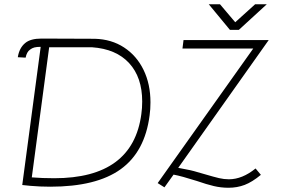

<svg xmlns="http://www.w3.org/2000/svg" viewBox="-20 -873 1372 906"><path d="M124 4 85 0 172 -652Q153 -652 142 -649Q131 -646 122 -639Q106 -628 101 -601L64 -603Q71 -647 99 -670Q124 -691 176 -691L427 -690Q506 -688 565.5 -649Q625 -610 657.5 -543Q690 -476 690 -390Q690 -357 686 -329Q664 -157 549.5 -74.5Q435 8 217 8Q170 8 124 4ZM647 -335Q651 -363 651 -394Q651 -508 589.5 -575Q528 -642 414 -650H212L130 -36Q179 -32 236 -32Q607 -32 647 -335ZM1175 -644H841L846 -684H1248L821 -81L862 -73Q887 -69 946 -51Q990 -38 1013.5 -32.5Q1037 -27 1060 -27Q1123 -27 1186 -78L1211 -48Q1170 -14 1134.5 -0.5Q1099 13 1058 13Q1023 13 989 5Q955 -3 909 -19Q837 -42 799 -49L756 11L724 -9ZM1018 -853 1090 -768 1184 -853H1239L1107 -732H1065L965 -853Z"/></svg>

Font: Bellota Light
Style: Italic
Weight: 300
Italic angle: -7.5°
Designer: Kemie Guaida
Foundry: Kemie Guaida
Version: Version 4.001